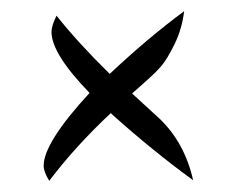

<svg xmlns="http://www.w3.org/2000/svg" viewBox="-20 -342 446 343"><path d="M81 -314Q119 -266 176 -210Q244 -274 309 -322Q305 -290 292 -263.5Q279 -237 269 -225Q259 -213 238.5 -195Q218 -177 216 -175L265 -130Q310 -87 325 -20Q251 -74 181 -137L178 -140Q114 -80 68 -19Q58 -35 58 -46Q58 -87 140 -176Q72 -246 72 -285Q72 -296 81 -314Z"/></svg>

Font: Dancing Script
Style: Bold
Weight: 700
Designer: Pablo Impallari
Foundry: Pablo Impallari. www.impallari.com Igino Marini. www.ikern.com
Version: Version 1.002